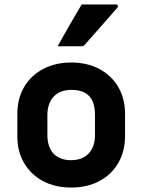

<svg xmlns="http://www.w3.org/2000/svg" viewBox="-20 -831 640 863"><path d="M300 -550Q372 -550 426.5 -521Q481 -492 511.5 -440Q542 -388 542 -320V-219Q542 -151 511.5 -98.5Q481 -46 426.5 -17Q372 12 300 12Q228 12 173.5 -17Q119 -46 88.5 -98Q58 -150 58 -218V-319Q58 -388 88.5 -440Q119 -492 174 -521Q229 -550 300 -550ZM301 -427Q249 -427 221 -396.5Q193 -366 193 -313V-225Q193 -168 223 -138Q252 -111 299 -111Q351 -111 379 -141.5Q407 -172 407 -225V-313Q407 -374 379 -401Q353 -427 301 -427ZM347 -811H500Q507 -811 509.5 -806Q512 -801 507 -796Q482 -767 460 -742Q438 -717 414.5 -690.5Q391 -664 362 -631Q356 -623 345 -623H239Q265 -670 292 -717Q319 -764 347 -811Z"/></svg>

Font: Recursive Mn Lnr St
Style: Bold
Weight: 700
Monospace: yes
Version: Version 1.079;hotconv 1.0.112;makeotfexe 2.5.65598; ttfautoh